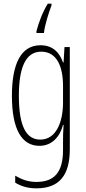

<svg xmlns="http://www.w3.org/2000/svg" viewBox="-20 -786 470 1048"><path d="M261 -756V-766H241C213 -722 191 -662 179 -616V-606H220C223 -645 247 -720 261 -756ZM201 -539C94 -539 45 -437 45 -263C45 -78 100 10 195 10C263 10 306 -38 324 -104H327C324 -65 324 -37 324 -8V33C324 156 275 207 179 207C135 207 101 195 63 173V211C97 232 135 242 179 242C305 242 361 169 361 29V-529H332L327 -445H324C306 -496 271 -539 201 -539ZM205 -504C290 -504 324 -423 324 -317V-226C324 -125 289 -24 200 -24C122 -24 83 -99 83 -263C83 -409 116 -504 205 -504Z"/></svg>

Font: Noto Sans Kannada ExtraCondensed ExtraLight
Style: Regular
Weight: 200
Width: 2
Designer: Jelle Bosma - Monotype Design Team
Foundry: Monotype Imaging Inc.
Version: Version 2.005